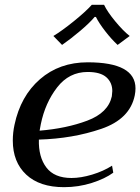

<svg xmlns="http://www.w3.org/2000/svg" viewBox="-20 -765 581 795"><path d="M237 -579 201 -616Q236 -637 285.5 -677Q335 -717 360 -745H411Q424 -717 457 -677Q490 -637 517 -616L467 -579Q442 -602 416 -635.5Q390 -669 377 -695H372Q351 -670 312 -637Q273 -604 237 -579ZM541 -399Q541 -385 538 -370Q518 -272 399.5 -231.5Q281 -191 141 -187Q139 -115 172 -71.5Q205 -28 276 -28Q315 -28 361.5 -42Q408 -56 444 -79L449 -50Q415 -25 360 -7.5Q305 10 245 10Q144 10 88.5 -42Q33 -94 33 -183Q33 -216 40 -248Q65 -367 145.5 -437Q226 -507 343 -507Q541 -507 541 -399ZM445 -388Q445 -423 420.5 -445Q396 -467 343 -467Q266 -467 216.5 -403Q167 -339 149 -251L144 -224Q255 -233 341.5 -265.5Q428 -298 443 -366Q445 -382 445 -388Z"/></svg>

Font: Trirong Medium
Style: Italic
Weight: 500
Italic angle: -12°
Designer: Katatrad Team
Foundry: CadsonDemak
Version: Version 1.001